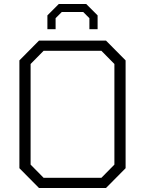

<svg xmlns="http://www.w3.org/2000/svg" viewBox="-20 -940 725 960"><path d="M217 -794V-863L274 -920H411L468 -863V-794H427V-849L396 -880H289L258 -849V-794ZM175 0 77 -99V-638L175 -737H510L608 -638V-99L510 0ZM198 -51H487L552 -117V-620L487 -686H198L133 -620V-117Z"/></svg>

Font: Tomorrow Light
Style: Regular
Weight: 300
Designer: Tony de Marco, Monica Rizzolli
Foundry: Just in Type
Version: Version 2.002